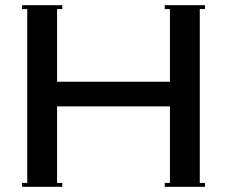

<svg xmlns="http://www.w3.org/2000/svg" viewBox="-20 -720 875 740"><path d="M65 0V-15H85V-685H65V-700H220V-685H200V-405H635V-685H615V-700H770V-685H750V-15H770V0H615V-15H635V-310H200V-15H220V0Z"/></svg>

Font: Copperplate CC
Style: Regular
Weight: 400
Designer: indestructible type*
Foundry: Cowboy Collective
Version: Version 1.000